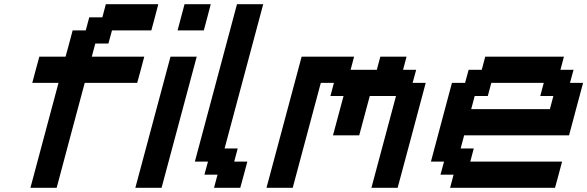

<svg xmlns="http://www.w3.org/2000/svg" viewBox="-20 -895 2799 915"><path d="M125 0H250Q272 -83 316.7 -250Q361.3 -417 383.8 -500H633.8Q639.6 -520.5 650.9 -562.3Q662.1 -604 667.5 -625H417.5L434.1 -687.5H496.6L513.7 -750H701.2Q707 -771 718 -812.5Q729 -854 734.4 -875H484.4L467.8 -812.5H405.3L388.7 -750H326.2Q320.8 -729.5 309.6 -687.7Q298.3 -646 292.5 -625H167.5Q161.6 -604 150.4 -562.3Q139.2 -520.5 133.8 -500H258.8Q236.8 -417 191.9 -250Q147 -83 125 0Z M625 0H750Q777.8 -104 833.7 -312.3Q889.6 -520.5 917.5 -625H792.5Q764.6 -520.5 708.7 -312.3Q652.8 -104 625 0ZM826.2 -750H951.2Q957 -771 968 -812.5Q979 -854 984.4 -875H859.4Q854 -854 842.8 -812.5Q831.5 -771 826.2 -750Z M1000 0H1125Q1130.9 -21 1142.1 -62.5Q1153.3 -104 1158.7 -125H1096.2L1112.8 -187.5H1050.3L1234.4 -875H1109.4L908.7 -125H971.2L954.1 -62.5H1016.6Z M1750 0H1875Q1897.5 -83 1942.1 -250Q1986.8 -417 2008.8 -500H1946.3L1963.4 -562.5H1900.9L1917.5 -625H1792.5L1775.9 -562.5H1650.9L1667.5 -625H1417.5Q1389.6 -520.5 1333.7 -312.3Q1277.8 -104 1250 0H1375Q1397 -83 1441.9 -250Q1486.8 -417 1508.8 -500H1571.3L1554.7 -437.5H1617.2L1566.9 -250H1691.9L1742.2 -437.5H1867.2Z M2125 0H2625Q2630.9 -21 2642.1 -62.5Q2653.3 -104 2658.7 -125H2221.2L2237.8 -187.5H2175.3L2191.9 -250H2691.9Q2703.1 -292 2725.3 -375.2Q2747.6 -458.5 2758.8 -500H2696.3L2713.4 -562.5H2650.9L2667.5 -625H2292.5L2275.9 -562.5H2213.4L2196.3 -500H2133.8Q2117.2 -437.5 2083.7 -312.5Q2050.3 -187.5 2033.7 -125H2096.2L2079.1 -62.5H2141.6ZM2600.6 -375H2225.6L2242.2 -437.5H2304.7L2321.3 -500H2571.3L2554.7 -437.5H2617.2Z"/></svg>

Font: Faithful 32x
Style: Oblique
Weight: 400
Foundry: Faithful Resource Pack
Version: Version 1.0; January 27, 2023